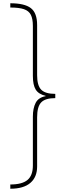

<svg xmlns="http://www.w3.org/2000/svg" viewBox="-20 -886 398 1174"><path d="M43 -866Q130 -866 168.5 -836.5Q207 -807 207 -733V-426Q207 -363 232 -337.5Q257 -312 318 -312V-286Q257 -286 232 -260Q207 -234 207 -169V132Q207 197 165.5 232.5Q124 268 43 268V242Q115 242 148 214.5Q181 187 181 126V-173Q181 -224 198 -257Q215 -290 259 -298V-300Q216 -310 198.5 -338Q181 -366 181 -422V-727Q181 -771 168.5 -795.5Q156 -820 126 -830Q96 -840 43 -840Z"/></svg>

Font: Noto Sans Telugu UI Condensed Thin
Style: Regular
Weight: 100
Width: 3
Designer: Jelle Bosma - Monotype Design Team
Foundry: Monotype Imaging Inc.
Version: Version 2.005; ttfautohint (v1.8.4.7-5d5b)